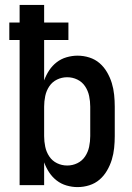

<svg xmlns="http://www.w3.org/2000/svg" viewBox="-20 -755 540 783"><path d="M296 8Q274 8 251.5 1.5Q229 -5 211 -19Q193 -33 180.5 -52Q168 -71 160 -93V0H60V-592H18V-663H60V-735H160V-663H259V-592H160V-427Q168 -449 180.5 -468Q193 -487 211 -501Q229 -515 251.5 -521.5Q274 -528 296 -528Q321 -528 344.5 -520.5Q368 -513 386 -497.5Q404 -482 416.5 -460.5Q429 -439 436 -416Q443 -393 445.5 -368.5Q448 -344 448 -320V-200Q448 -176 445.5 -151.5Q443 -127 436 -104Q429 -81 416.5 -59.5Q404 -38 386 -22.5Q368 -7 344.5 0.5Q321 8 296 8ZM254 -80Q276 -80 295.5 -89.5Q315 -99 327 -117Q339 -135 343.5 -156.5Q348 -178 348 -200V-320Q348 -342 343.5 -363.5Q339 -385 327 -403Q315 -421 295.5 -430.5Q276 -440 254 -440Q232 -440 212.5 -430.5Q193 -421 181 -403Q169 -385 164.5 -363.5Q160 -342 160 -320V-200Q160 -178 164.5 -156.5Q169 -135 181 -117Q193 -99 212.5 -89.5Q232 -80 254 -80Z"/></svg>

Font: Iosevka Semibold
Style: Regular
Weight: 600
Monospace: yes
Designer: Belleve Invis
Foundry: Belleve Invis
Version: Version 33.2.3; ttfautohint (v1.8.4)